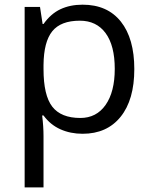

<svg xmlns="http://www.w3.org/2000/svg" viewBox="-20 -565 653 825"><path d="M335 9.8Q282.7 9.8 239.5 -9.5Q196.3 -28.8 167 -68.8H161.1Q167 -22 167 20V240.2H85.9V-535.2H151.9L163.1 -461.9H167Q198.2 -505.9 239.7 -525.4Q281.2 -544.9 335 -544.9Q441.4 -544.9 499.3 -472.2Q557.1 -399.4 557.1 -268.1Q557.1 -136.2 498.3 -63.2Q439.5 9.8 335 9.8ZM323.2 -476.1Q241.2 -476.1 204.6 -430.7Q168 -385.3 167 -286.1V-268.1Q167 -155.3 204.6 -106.7Q242.2 -58.1 325.2 -58.1Q394.5 -58.1 433.8 -114.3Q473.1 -170.4 473.1 -269Q473.1 -369.1 433.8 -422.6Q394.5 -476.1 323.2 -476.1Z"/></svg>

Font: f01136030
Style: Regular
Weight: 400
Foundry: Ascender Corporation
Version: Version 1.10